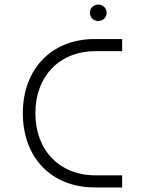

<svg xmlns="http://www.w3.org/2000/svg" viewBox="-20 -821 655 841"><path d="M395 0H515V-53H399C240 -53 135 -163 135 -325C135 -488 241 -597 399 -597H515V-650H395C206 -650 80 -519 80 -325C80 -130 206 0 395 0ZM374 -765C374 -744 390 -729 410 -729C431 -729 447 -744 447 -765C447 -786 431 -801 410 -801C390 -801 374 -786 374 -765Z"/></svg>

Font: Grotesk 01 Extrafine
Style: Bold
Weight: 400
Designer: Frank Adebiaye, contributions by Jérémy Landes, Ariel Martín Pérez
Foundry: Velvetyne Type Foundry
Version: Version 3.000;Glyphs 3.1.2 (3150)